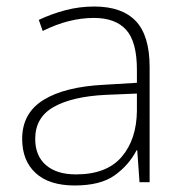

<svg xmlns="http://www.w3.org/2000/svg" viewBox="-20 -559 561 589"><path d="M269 -539Q354 -539 396.5 -494.5Q439 -450 439 -353V0H408L401 -98H399Q375 -52 331.5 -21Q288 10 209 10Q131 10 89.5 -28Q48 -66 48 -133Q48 -212 113.5 -252.5Q179 -293 300 -299L400 -305V-345Q400 -431 367 -467.5Q334 -504 268 -504Q191 -504 111 -464L99 -498Q137 -516 180 -527.5Q223 -539 269 -539ZM304 -268Q202 -263 145 -231Q88 -199 88 -133Q88 -81 121 -52.5Q154 -24 213 -24Q307 -24 353 -77.5Q399 -131 400 -219V-272Z"/></svg>

Font: Noto Sans Lao UI ExtLt
Style: Regular
Weight: 200
Designer: Monotype Design Team
Foundry: Monotype Imaging Inc.
Version: Version 2.000; ttfautohint (v1.8.4.7-5d5b)